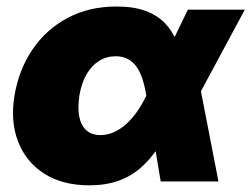

<svg xmlns="http://www.w3.org/2000/svg" viewBox="-20 -552 765 584"><path d="M251.5 11.7Q170.9 11.7 115.2 -23.4Q59.6 -58.6 35.4 -120.4Q11.2 -182.1 23.9 -260.3Q37.1 -339.8 78.6 -401.1Q120.1 -462.4 185.3 -497.3Q250.5 -532.2 335 -532.2Q386.7 -532.2 422.9 -518.8Q459 -505.4 482.2 -481Q505.4 -456.5 517.8 -423.8Q530.3 -391.1 534.7 -352.5H566.4L588.9 -286.1L644.5 0H468.8L424.8 -262.2Q420.4 -290 413.1 -312.3Q405.8 -334.5 394.8 -349.6Q383.8 -364.7 368.2 -372.8Q352.5 -380.9 332 -380.9Q303.7 -380.9 281.2 -366.7Q258.8 -352.5 243.4 -326.2Q228 -299.8 221.7 -262.7Q215.8 -225.1 220.9 -198Q226.1 -170.9 242.4 -156Q258.8 -141.1 285.6 -141.1Q306.6 -141.1 326.7 -150.1Q346.7 -159.2 364.3 -175Q381.8 -190.9 397 -212.6Q412.1 -234.4 424.3 -259.3L551.3 -522.5H724.6L583 -259.3L534.2 -177.7H501.5Q482.4 -135.3 459.2 -100.6Q436 -65.9 406.7 -40.5Q377.4 -15.1 339.1 -1.7Q300.8 11.7 251.5 11.7Z"/></svg>

Font: Inter 28pt Black
Style: Italic
Weight: 900
Italic angle: -9.3988°
Designer: Rasmus Andersson
Foundry: rsms
Version: Version 4.001;git-66647c0bb